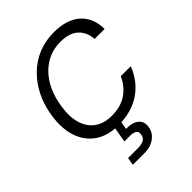

<svg xmlns="http://www.w3.org/2000/svg" viewBox="-267 -849 1246 1246"><g transform="rotate(-45 355.5 -226.5)"><path d="M325 12Q228 12 164 -32Q100 -76 73.5 -154.5Q47 -233 63 -338Q75 -421 108.5 -489Q142 -557 193.5 -607.5Q245 -658 310.5 -685Q376 -712 453 -712Q572 -712 636.5 -655Q701 -598 703 -494H611Q607 -559 565 -598.5Q523 -638 440 -638Q384 -638 336 -617.5Q288 -597 249.5 -557.5Q211 -518 185.5 -462.5Q160 -407 150 -339Q136 -252 155 -190Q174 -128 220.5 -95Q267 -62 338 -62Q421 -62 476.5 -100.5Q532 -139 560 -203H652Q626 -136 580 -87.5Q534 -39 469.5 -13.5Q405 12 325 12ZM209 259 218 206H310Q346 206 364.5 194Q383 182 386 157Q390 135 375.5 124Q361 113 327 113H277L298 -7H355L342 63Q380 62 407 72.5Q434 83 447 104Q460 125 455 157Q451 188 431.5 211Q412 234 382.5 246.5Q353 259 317 259Z"/></g></svg>

Font: DM Sans 10pt
Style: Italic
Weight: 400
Italic angle: -10°
Version: Version 4.004;gftools[0.9.30]